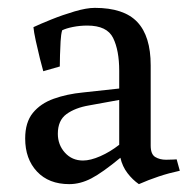

<svg xmlns="http://www.w3.org/2000/svg" viewBox="-20 -452 495 488"><path d="M191 -44Q210 -44 235 -55Q260 -66 283 -84V-198L206 -184Q171 -178 149 -162Q127 -146 127 -112Q127 -84 145 -64Q163 -44 191 -44ZM363 -286V-82Q363 -60 374.5 -53Q386 -46 402 -46Q413 -46 421 -46.5Q429 -47 429 -47L437 -18Q409 -12 383.5 -3.5Q358 5 333 16Q317 5 304 -12Q291 -29 286 -51Q240 -13 212 1.5Q184 16 156 16Q104 16 74 -16Q44 -48 44 -100Q44 -141 63.5 -165Q83 -189 116.5 -201Q150 -213 191 -217L283 -227V-272Q283 -324 267.5 -355.5Q252 -387 202 -387Q183 -387 165.5 -383.5Q148 -380 138 -375Q135 -365 134 -347Q133 -329 132.5 -311.5Q132 -294 132 -283L90 -271Q87 -281 81.5 -303Q76 -325 71 -348Q66 -371 65 -383Q82 -391 110.5 -402.5Q139 -414 169.5 -423Q200 -432 221 -432Q295 -432 329 -396Q363 -360 363 -286Z"/></svg>

Font: Buenard
Style: Regular
Weight: 400
Version: Version 2.000